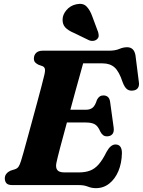

<svg xmlns="http://www.w3.org/2000/svg" viewBox="-20 -964 744 1000"><path d="M391.5 0H45Q21.5 0 13.2 -10Q5 -20 5 -35Q5 -49 13.5 -59.2Q22 -69.5 34.5 -75L58 -82.5Q70 -86.5 76.5 -95.8Q83 -105 89.5 -126Q93 -136.5 101.8 -167.8Q110.5 -199 122.5 -242.8Q134.5 -286.5 147.8 -335.5Q161 -384.5 173.8 -431.2Q186.5 -478 196.2 -515.2Q206 -552.5 210.5 -572Q216.5 -596 213.5 -606Q210.5 -616 201 -619.5L180 -627Q171.5 -631 164 -638.2Q156.5 -645.5 156.5 -659Q156.5 -677 168.2 -688.5Q180 -700 203 -700H548Q580 -700 601 -709Q622 -718 642 -718Q678 -718 685.5 -676.5L703 -538.5Q706.5 -518 698.5 -506.2Q690.5 -494.5 674 -492.5Q655.5 -489.5 642.2 -499Q629 -508.5 618.5 -536.5Q600.5 -591.5 576.8 -612.8Q553 -634 514 -634H413Q407.5 -614 397 -576.2Q386.5 -538.5 373.2 -490.8Q360 -443 346.5 -392.5H429Q448.5 -392.5 462 -402.8Q475.5 -413 485 -444Q496.5 -467 518 -467Q549 -467 553.5 -433.5L572 -299.5Q575 -276 565 -265Q555 -254 538 -254Q525 -253.5 516.5 -260.5Q508 -267.5 502.5 -278.5Q490.5 -307 474 -316.5Q457.5 -326 427 -326H328.5Q308.5 -253.5 293 -194.2Q277.5 -135 273.5 -114.5Q269 -91.5 278.2 -78.8Q287.5 -66 316 -66H390Q424.5 -66 449.2 -75.5Q474 -85 494.2 -108.2Q514.5 -131.5 535 -173Q556 -211.5 581.5 -211.5Q615 -211.5 615 -166.5Q614 -114.5 596.8 -73.2Q579.5 -32 549.2 -8Q519 16 479.5 16Q457.5 16 437.8 8Q418 0 391.5 0ZM461 -877.5 491 -797Q494 -786.5 494 -777.2Q494 -768 485 -759.5Q477 -752.5 465.5 -751.2Q454 -750 444.5 -754L366 -792Q335 -805 320 -821.2Q305 -837.5 306 -863.5Q306.5 -888 326 -911.2Q345.5 -934.5 376.5 -941.5Q411.5 -949.5 430.2 -930.8Q449 -912 461 -877.5Z"/></svg>

Font: Fraunces 9pt Soft
Style: Bold Italic
Weight: 700
Italic angle: -16°
Version: Version 1.000;[b76b70a41]